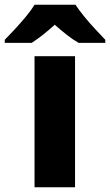

<svg xmlns="http://www.w3.org/2000/svg" viewBox="-74 -786 462 806"><path d="M241 0H71V-550H241ZM243 -766Q258 -743 280.5 -715.5Q303 -688 327 -662.5Q351 -637 368 -619V-606H256Q230 -621 206 -640Q182 -659 156 -682Q130 -659 107.5 -641Q85 -623 59 -606H-54V-619Q-35 -638 -11.5 -663.5Q12 -689 34.5 -716Q57 -743 71 -766Z"/></svg>

Font: Noto Sans Syriac Eastern ExtraBold
Style: Regular
Weight: 800
Designer: Patrick Giasson and the Monotype Design Team
Foundry: Monotype Imaging Inc.
Version: Version 3.001